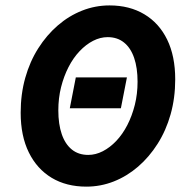

<svg xmlns="http://www.w3.org/2000/svg" viewBox="-20 -684 700 716"><path d="M240.3 -280.3 262.7 -395.3H453.3L430.8 -280.3ZM302 12Q227.5 12 172.7 -20.9Q117.9 -53.9 87.5 -115.5Q57.1 -177.1 57.1 -263.6Q57.1 -333.1 74.2 -393.8Q91.3 -454.5 122.7 -503.9Q154 -553.3 195.6 -589.2Q237.2 -625.1 286.2 -644.4Q335.2 -663.8 388.5 -663.8Q463 -663.8 518.2 -630.8Q573.4 -597.9 603.4 -536.3Q633.4 -474.7 633.4 -388.1Q633.4 -318.6 616.3 -257.9Q599.2 -197.2 567.8 -147.8Q536.5 -98.5 494.9 -62.5Q453.2 -26.6 404.2 -7.3Q355.2 12 302 12ZM309 -106.3Q336.6 -106.3 363.3 -120Q390 -133.7 413.6 -158.5Q437.2 -183.4 454.9 -217.7Q472.5 -252.1 482.8 -292.9Q493 -333.8 493 -379.2Q493 -430.9 480.2 -468.1Q467.4 -505.4 442.5 -525.4Q417.7 -545.5 381.5 -545.5Q353.9 -545.5 327.2 -531.8Q300.5 -518.1 276.9 -493.2Q253.3 -468.4 235.6 -434Q218 -399.7 207.7 -358.8Q197.5 -317.9 197.5 -272.6Q197.5 -220.8 210.3 -183.6Q223.1 -146.4 248 -126.3Q272.8 -106.3 309 -106.3Z"/></svg>

Font: Source Sans 3 VF
Style: Italic
Weight: 200
Italic angle: -11°
Designer: Paul D. Hunt
Foundry: Adobe Systems Incorporated
Version: Version 3.042;hotconv 1.0.118;makeotfexe 2.5.65603